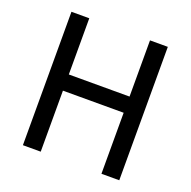

<svg xmlns="http://www.w3.org/2000/svg" viewBox="-121 -795 908 914"><g transform="rotate(20 333.0 -338.0)"><path d="M486.8 0V-309.1H179.2V0H88.9V-675.8H179.2V-391.1H486.8V-675.8H577.1V0Z"/></g></svg>

Font: ClearSansRegular
Style: Regular
Weight: 400
Foundry: Intel Corporation
Version: Version 1.00